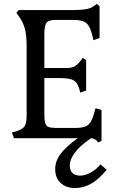

<svg xmlns="http://www.w3.org/2000/svg" viewBox="-20 -701 591 974"><path d="M260 157Q260 116 287 80Q314 44 374 0H51L40 -29L60 -34Q93 -44 104 -59.5Q115 -75 115 -114V-469Q115 -523 106 -556Q97 -589 75 -619L63 -636L75 -650H352Q431 -650 454 -669L472 -681L485 -669V-508L454 -497L449 -519Q437 -568 418 -584Q399 -600 352 -600H263Q228 -600 216.5 -586Q205 -572 205 -530V-356H320Q343 -356 359 -365Q375 -374 392 -397L399 -407L417 -397V-242L387 -231L381 -254Q371 -285 351 -295Q331 -305 281 -305H205V-120Q205 -91 209.5 -76.5Q214 -62 226 -57Q238 -52 263 -52H360Q393 -52 411 -58.5Q429 -65 439.5 -82Q450 -99 459 -132L465 -152L495 -143V13L478 22L471 13Q459 1 442 0Q386 38 360 73Q334 108 334 137Q334 163 347.5 176.5Q361 190 386 190Q411 190 439 175Q467 160 490 133L521 160Q483 207 444 230Q405 253 360 253Q316 253 288 227.5Q260 202 260 157Z"/></svg>

Font: Kurale
Style: Regular
Weight: 400
Designer: Eduardo Rodriguez Tunni
Foundry: Eduardo Rodriguez Tunni
Version: Version 2.000